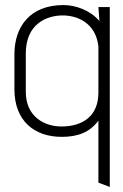

<svg xmlns="http://www.w3.org/2000/svg" viewBox="-20 -529 488 759"><path d="M369 -501 373 -446C335 -490 277 -509 231 -509C98 -509 37 -423 37 -314V-176C37 -51 116 12 224 12C288 12 335 -6 369 -52V193L414 210V-501ZM82 -318C82 -434 164 -468 228 -468C284 -468 358 -440 369 -346V-163C369 -71 308 -29 223 -29C155 -29 82 -68 82 -166Z"/></svg>

Font: Advent Pro
Style: Light
Weight: 300
Designer: Andreas Kalpakidis
Foundry: Andreas Kalpakidis
Version: Version 2.002 2007